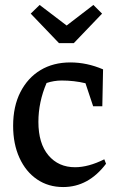

<svg xmlns="http://www.w3.org/2000/svg" viewBox="-20 -746 481 775"><path d="M235 9Q175 9 129.5 -22Q84 -53 58.5 -109Q33 -165 33 -238Q33 -317 62.5 -374.5Q92 -432 143.5 -463Q195 -494 264 -494Q331 -494 396 -466L393 -317H356L325 -410Q279 -421 229 -421Q198 -421 168 -411Q135 -334 135 -254Q135 -167 175.5 -119Q216 -71 283 -71Q337 -71 401 -103L408 -85Q337 9 235 9ZM218 -572 104 -691 140 -726 249 -643 357 -726 392 -691 278 -572Z"/></svg>

Font: Piazzolla Medium
Style: Regular
Weight: 500
Designer: Juan Pablo del Peral
Foundry: Huerta Tipografica
Version: Version 1.330